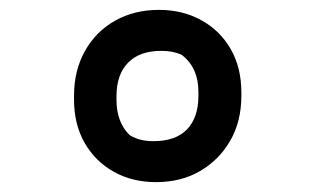

<svg xmlns="http://www.w3.org/2000/svg" viewBox="-20 -730 640 389"><path d="M302 -710Q350 -710 388 -689Q426 -668 447.5 -630.5Q469 -593 469 -543V-536Q469 -484 446.5 -445Q424 -406 385.5 -383.5Q347 -361 296 -361Q248 -361 210.5 -382Q173 -403 151.5 -440.5Q130 -478 130 -528V-536Q130 -587 152 -626.5Q174 -666 213 -688Q252 -710 302 -710ZM291 -444Q336 -444 359 -468Q382 -492 382 -536V-544Q382 -593 348 -619Q339 -623 329 -625Q319 -627 307 -627Q263 -627 239.5 -603Q216 -579 216 -535V-528Q216 -482 243 -456Q255 -449 266.5 -446.5Q278 -444 291 -444Z"/></svg>

Font: Recursive Casual SemiBold
Style: Regular
Weight: 600
Version: Version 1.047